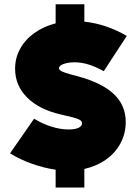

<svg xmlns="http://www.w3.org/2000/svg" viewBox="-20 -797 632 888"><path d="M237.3 70.3V-12.2Q182.6 -20 127.2 -39.8Q71.8 -59.6 26.4 -87.9L137.7 -248Q174.8 -225.1 216.8 -211.7Q258.8 -198.2 296.9 -198.2Q326.7 -198.2 343 -205.8Q359.4 -213.4 359.4 -226.6Q359.4 -233.9 353.5 -239.3Q347.7 -244.6 333 -249.5Q318.4 -254.4 290 -260.7L260.7 -267.6Q160.2 -291 105 -346.4Q49.8 -401.9 49.8 -479.5Q49.8 -528.8 73.2 -571.5Q96.7 -614.3 139.2 -644.5Q181.6 -674.8 237.3 -689V-777.3H370.1V-696.8Q470.2 -686.5 566.4 -630.9L460 -467.8Q420.9 -489.3 388.7 -499Q356.4 -508.8 325.2 -508.8Q294.9 -508.8 273.9 -501Q252.9 -493.2 252.9 -481.4Q252.9 -473.6 265.9 -467Q278.8 -460.4 309.6 -452.1L338.9 -444.3Q450.2 -414.6 505.9 -362.5Q561.5 -310.5 561.5 -232.4Q561.5 -179.7 537.6 -134.8Q513.7 -89.8 470.2 -59.1Q426.8 -28.3 370.1 -15.6V70.3Z"/></svg>

Font: Wanted Sans ExtraBlack
Style: Regular
Weight: 900
Designer: Original Design by Kil Hyung-jin and Kang Hanbin, Wanted Lab, Inc; Hangeul from Source Han Sans by Jang Soo-young and Ka
Foundry: Wanted Lab, Inc.
Version: Version 1.001